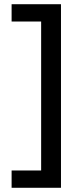

<svg xmlns="http://www.w3.org/2000/svg" viewBox="-20 -690 376 910"><path d="M269 200V-670H35V-588H175V118H35V200Z"/></svg>

Font: LT Wave Alt
Style: Regular
Weight: 400
Designer: Daniel Lyons
Version: Version 2.5 (Glyphs App)